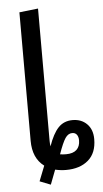

<svg xmlns="http://www.w3.org/2000/svg" viewBox="-57 -785 478 895"><g transform="rotate(-5 182.0 -337.5)"><path d="M364 -120Q364 -55 325 -21.5Q286 12 221 12Q196 12 170 6L144 74L93 54L121 -17Q68 -56 68 -138V-739L156 -749V-129Q156 -118 158 -104Q178 -162 204 -189.5Q230 -217 271 -217Q312 -217 338 -191Q364 -165 364 -120ZM293 -120Q293 -137 285.5 -147Q278 -157 264 -157Q245 -157 231.5 -137Q218 -117 199 -63Q215 -61 227 -61Q260 -61 276.5 -76.5Q293 -92 293 -120Z"/></g></svg>

Font: Fira Sans Compressed
Style: Regular
Weight: 400
Width: 1
Designer: bBox Type GmbH & Carrois Corporate GbR & Edenspiekermann AG
Foundry: bBox Type GmbH & Carrois Corporate GbR & Edenspiekermann AG
Version: Version 4.301